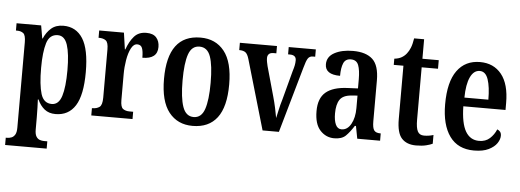

<svg xmlns="http://www.w3.org/2000/svg" viewBox="-54 -817 3267 1206"><g transform="rotate(5 1579.0 -213.5)"><path d="M11 232V186H20Q33 186 46.5 181Q60 176 69 161.5Q78 147 78 117V-421Q78 -466 63 -478Q48 -490 24 -490H16V-536H171L185 -455H188Q205 -495 234.5 -520.5Q264 -546 311 -546Q391 -546 433.5 -479Q476 -412 476 -268Q476 -123 433.5 -56Q391 11 309 11Q267 11 239.5 -11Q212 -33 195 -71H191Q192 -48 193 -19.5Q194 9 194 42V119Q194 148 203 162.5Q212 177 225.5 181.5Q239 186 251 186H273V232ZM280 -50Q324 -50 342 -106.5Q360 -163 360 -270Q360 -374 342 -429Q324 -484 281 -484Q229 -484 211.5 -427Q194 -370 194 -270Q194 -163 211.5 -106.5Q229 -50 280 -50Z M534 0V-46H537Q564 -46 581.5 -58.5Q599 -71 599 -118V-422Q599 -466 583 -478Q567 -490 540 -490H537V-536H693L708 -432H711Q729 -483 757 -515Q785 -547 834 -547Q877 -547 897 -524Q917 -501 917 -465Q917 -389 822 -389Q822 -430 814 -450Q806 -470 783 -470Q760 -470 744.5 -440Q729 -410 721.5 -365.5Q714 -321 714 -276V-113Q714 -69 730 -57.5Q746 -46 771 -46H794V0Z M1173 10Q1078 10 1023.5 -59Q969 -128 969 -269Q969 -547 1176 -547Q1271 -547 1325.5 -478.5Q1380 -410 1380 -269Q1380 -128 1327.5 -59Q1275 10 1173 10ZM1175 -46Q1224 -46 1243.5 -103Q1263 -160 1263 -269Q1263 -379 1243.5 -434.5Q1224 -490 1174 -490Q1125 -490 1105.5 -434.5Q1086 -379 1086 -269Q1086 -160 1106 -103Q1126 -46 1175 -46Z M1486 -439Q1477 -470 1463.5 -480Q1450 -490 1424 -490V-536H1658V-490H1641Q1620 -490 1611 -480.5Q1602 -471 1602 -456Q1602 -443 1604.5 -430.5Q1607 -418 1610 -405L1662 -219Q1672 -184 1680 -147Q1688 -110 1692 -85Q1697 -105 1703.5 -136.5Q1710 -168 1721 -204L1770 -388Q1777 -410 1780 -425.5Q1783 -441 1783 -457Q1783 -490 1743 -490H1732V-536H1903V-490H1888Q1868 -490 1857.5 -474.5Q1847 -459 1835 -414L1717 0H1614Z M2066 10Q2014 10 1977.5 -29.5Q1941 -69 1941 -151Q1941 -232 1986 -270Q2031 -308 2122 -312L2188 -315V-373Q2188 -430 2176 -461.5Q2164 -493 2128 -493Q2094 -493 2081.5 -464Q2069 -435 2069 -384Q1974 -384 1974 -449Q1974 -497 2020.5 -522Q2067 -547 2137 -547Q2219 -547 2260.5 -508.5Q2302 -470 2302 -375V-118Q2302 -76 2313 -61Q2324 -46 2352 -46H2355V0H2211L2196 -79H2189Q2163 -38 2138.5 -14Q2114 10 2066 10ZM2107 -50Q2144 -50 2166.5 -90Q2189 -130 2189 -191V-270L2151 -267Q2098 -263 2078 -233Q2058 -203 2058 -146Q2058 -102 2070 -76Q2082 -50 2107 -50Z M2582 10Q2523 10 2491.5 -24.5Q2460 -59 2460 -146V-482H2399V-521Q2427 -524 2445.5 -535Q2464 -546 2476 -562Q2488 -577 2497 -599Q2506 -621 2512 -659H2575V-536H2678V-482H2575V-151Q2575 -101 2586.5 -78.5Q2598 -56 2627 -56Q2658 -56 2686 -65V-10Q2672 -3 2646 3.5Q2620 10 2582 10Z M2947 10Q2846 10 2794 -62Q2742 -134 2742 -264Q2742 -405 2793.5 -476Q2845 -547 2938 -547Q3024 -547 3073.5 -485.5Q3123 -424 3123 -305V-261H2857Q2859 -154 2888.5 -103.5Q2918 -53 2974 -53Q3015 -53 3041.5 -77Q3068 -101 3082 -135Q3093 -131 3100.5 -122Q3108 -113 3108 -97Q3108 -74 3091.5 -49.5Q3075 -25 3039.5 -7.5Q3004 10 2947 10ZM3010 -316Q3010 -396 2994 -443.5Q2978 -491 2941 -491Q2903 -491 2881.5 -445.5Q2860 -400 2859 -316Z"/></g></svg>

Font: Noto Serif Devanagari ExtraCondensed SemiBold
Style: Regular
Weight: 600
Width: 2
Designer: Universal Thirst, Indian Type Foundry and the Monotype Design Team
Foundry: Monotype Imaging Inc.
Version: Version 2.004; ttfautohint (v1.8.4.7-5d5b)